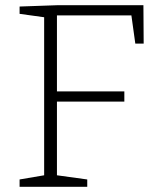

<svg xmlns="http://www.w3.org/2000/svg" viewBox="-20 -715 605 735"><path d="M55 0V-28L149 -44V-649L55 -662V-690L198 -695H529L530 -548H498L483 -656H198V-365H456V-326H198V-44L314 -28V0Z"/></svg>

Font: Bitter Light
Style: Regular
Weight: 300
Designer: Sol Matas, and Bitter project Authors
Foundry: Sol Matas
Version: Version 2.001